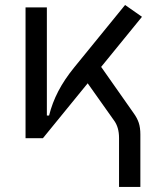

<svg xmlns="http://www.w3.org/2000/svg" viewBox="-20 -547 626 760"><path d="M149.9 0H81.1V-517.6H165.5V-89.8H174.3Q186.5 -139.2 210.7 -185.8Q234.9 -232.4 273.9 -280.3L475.1 -527.3L542 -480.5L380.4 -282.2L508.3 -100.1Q522.9 -80.1 529.3 -60.8Q535.6 -41.5 535.6 -14.6V192.9H451.2V-1Q451.2 -43 431.6 -69.8L327.1 -217.3Z"/></svg>

Font: Cascadia Mono NF SemiLight
Style: Regular
Weight: 350
Monospace: yes
Designer: Aaron Bell
Foundry: Saja Typeworks
Version: Version 2404.023; ttfautohint (v1.8.4)